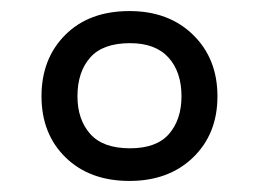

<svg xmlns="http://www.w3.org/2000/svg" viewBox="-20 -744 468 347"><path d="M214 -417Q142 -417 98.5 -459.5Q55 -502 55 -570Q55 -638 98 -681Q141 -724 214 -724Q285 -724 329 -681Q373 -638 373 -570Q373 -502 329 -459.5Q285 -417 214 -417ZM215 -476Q263 -476 285.5 -502Q308 -528 308 -570Q308 -614 284.5 -640Q261 -666 215 -666Q166 -666 143 -640Q120 -614 120 -570Q120 -528 143 -502Q166 -476 215 -476Z"/></svg>

Font: Noto Sans Lao
Style: Regular
Weight: 400
Designer: Monotype Design Team
Foundry: Monotype Imaging Inc.
Version: Version 2.003; ttfautohint (v1.8.4.7-5d5b)